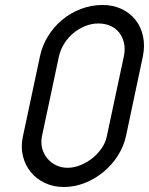

<svg xmlns="http://www.w3.org/2000/svg" viewBox="-20 -751 597 769"><path d="M140 -525Q149 -568 172 -605.5Q195 -643 228.5 -671Q262 -699 303.5 -715Q345 -731 391 -731Q433 -731 467 -715Q501 -699 523 -671Q545 -643 553 -605Q561 -567 552 -524L485 -208Q476 -165 452 -127.5Q428 -90 394 -62Q360 -34 319 -18Q278 -2 236 -2Q194 -2 160 -18Q126 -34 103.5 -61.5Q81 -89 72 -125Q63 -161 71 -201ZM148 -205Q143 -179 149 -156.5Q155 -134 169.5 -116.5Q184 -99 205 -89Q226 -79 251 -79Q276 -79 302 -89.5Q328 -100 349.5 -117Q371 -134 387 -157Q403 -180 408 -206L476 -525Q482 -553 477 -577Q472 -601 458.5 -619Q445 -637 423 -647Q401 -657 374 -657Q347 -657 321 -646.5Q295 -636 273.5 -618Q252 -600 237 -576Q222 -552 216 -525Z"/></svg>

Font: VDS Compensated
Style: Light Italic
Weight: 300
Italic angle: -12°
Designer: artmaker
Foundry: artmaker
Version: Version 1.000 2012 initial release